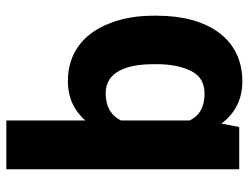

<svg xmlns="http://www.w3.org/2000/svg" viewBox="-109 -469 781 603"><g transform="rotate(90 281.5 -167.5)"><path d="M29.3 -259.3C29.3 -208 37.1 -162.1 53.2 -121.6C84.5 -40 146 9.8 234.4 9.8C287.6 9.8 327.6 -10.3 358.4 -44.9V203.1H511.7V-528.3H378.9L368.2 -472.2C337.4 -513.7 293.9 -538.1 235.4 -538.1C101.6 -538.1 29.3 -430.2 29.3 -269.5ZM181.6 -269.5C181.6 -312 188.5 -347.7 202.6 -376.5C216.8 -405.3 240.2 -419.4 273.9 -419.4C316.9 -419.4 343.3 -403.3 358.4 -372.6V-156.7C343.3 -127 316.4 -108.9 272.9 -108.9C204.6 -108.9 181.6 -176.3 181.6 -259.3Z"/></g></svg>

Font: Vazirmatn ExtraBold
Style: Regular
Weight: 800
Designer: Saber Rastikerdar
Foundry: Saber Rastikerdar
Version: Version 33.003